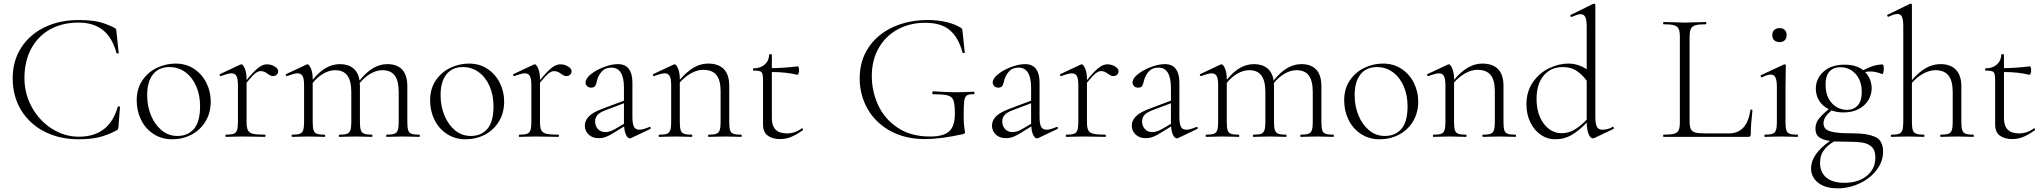

<svg xmlns="http://www.w3.org/2000/svg" viewBox="-20 -745 11122 1045"><path d="M604 -593Q610 -589 611.5 -586.5Q613 -584 614 -571L626 -457Q626 -454 620.5 -453.5Q615 -453 614 -456Q592 -539 541 -580.5Q490 -622 407 -622Q319 -622 252.5 -585Q186 -548 149.5 -479.5Q113 -411 113 -320Q113 -235 153.5 -161.5Q194 -88 262.5 -44.5Q331 -1 409 -1Q575 -1 621 -164Q621 -166 626 -166Q633 -166 633 -163L625 -57Q624 -45 622 -42Q620 -39 614 -35Q562 -8 516.5 2.5Q471 13 408 13Q304 13 222.5 -28.5Q141 -70 95 -145.5Q49 -221 49 -319Q49 -413 95 -485Q141 -557 222.5 -596.5Q304 -636 407 -636Q473 -636 515 -626.5Q557 -617 604 -593Z M724 -198Q724 -263 755.5 -308.5Q787 -354 835.5 -376.5Q884 -399 935 -399Q993 -399 1036.5 -370Q1080 -341 1103.5 -293.5Q1127 -246 1127 -193Q1127 -131 1098.5 -84Q1070 -37 1022 -12Q974 13 917 13Q860 13 816 -15.5Q772 -44 748 -92.5Q724 -141 724 -198ZM1069 -167Q1069 -227 1048 -275.5Q1027 -324 989 -352Q951 -380 902 -380Q845 -380 813 -340.5Q781 -301 781 -227Q781 -167 802 -116.5Q823 -66 860 -35.5Q897 -5 945 -5Q1003 -5 1036 -44Q1069 -83 1069 -167Z M1494 -357Q1494 -347 1486.5 -339Q1479 -331 1465 -331Q1455 -331 1447 -336.5Q1439 -342 1437 -343Q1418 -358 1399 -358Q1385 -358 1369.5 -346Q1354 -334 1322 -295V-81Q1322 -51 1329 -36.5Q1336 -22 1356.5 -17Q1377 -12 1422 -12Q1425 -12 1425 -6Q1425 0 1422 0Q1390 0 1371 -1L1299 -2L1246 -1Q1233 0 1210 0Q1207 0 1207 -6Q1207 -12 1210 -12Q1239 -12 1252 -17Q1265 -22 1270 -36.5Q1275 -51 1275 -81V-281Q1275 -316 1267 -331Q1259 -346 1239 -346Q1223 -346 1183 -331H1181Q1177 -331 1175.5 -335.5Q1174 -340 1178 -342L1289 -394Q1291 -395 1294 -395Q1302 -395 1312 -372.5Q1322 -350 1322 -315V-309Q1363 -359 1387 -377Q1411 -395 1433 -395Q1455 -395 1474.5 -383.5Q1494 -372 1494 -357Z M2262 0Q2239 0 2226 -1L2173 -2L2121 -1Q2107 0 2084 0Q2082 0 2082 -6Q2082 -12 2084 -12Q2113 -12 2126.5 -17Q2140 -22 2145 -36.5Q2150 -51 2150 -81V-244Q2150 -305 2128.5 -334Q2107 -363 2061 -363Q2030 -363 1997.5 -344.5Q1965 -326 1938 -293Q1939 -288 1939 -275V-81Q1939 -51 1944 -36.5Q1949 -22 1962.5 -17Q1976 -12 2005 -12Q2007 -12 2007 -6Q2007 0 2005 0Q1982 0 1968 -1L1916 -2L1863 -1Q1850 0 1827 0Q1824 0 1824 -6Q1824 -12 1827 -12Q1856 -12 1869 -17Q1882 -22 1887 -36.5Q1892 -51 1892 -81V-244Q1892 -305 1870.5 -334Q1849 -363 1804 -363Q1773 -363 1741 -345Q1709 -327 1682 -294V-81Q1682 -51 1686.5 -36.5Q1691 -22 1704.5 -17Q1718 -12 1747 -12Q1750 -12 1750 -6Q1750 0 1747 0Q1724 0 1711 -1L1659 -2L1606 -1Q1593 0 1570 0Q1567 0 1567 -6Q1567 -12 1570 -12Q1599 -12 1612 -17Q1625 -22 1630 -36.5Q1635 -51 1635 -81V-281Q1635 -316 1627 -331Q1619 -346 1599 -346Q1583 -346 1543 -331H1541Q1537 -331 1535.5 -335.5Q1534 -340 1538 -342L1649 -394Q1651 -395 1654 -395Q1662 -395 1672 -372.5Q1682 -350 1682 -315V-311Q1719 -356 1755 -376Q1791 -396 1830 -396Q1875 -396 1902.5 -373.5Q1930 -351 1937 -307Q1975 -354 2012 -375Q2049 -396 2088 -396Q2141 -396 2169 -366Q2197 -336 2197 -275V-81Q2197 -51 2201.5 -36.5Q2206 -22 2219.5 -17Q2233 -12 2262 -12Q2265 -12 2265 -6Q2265 0 2262 0Z M2321 -198Q2321 -263 2352.5 -308.5Q2384 -354 2432.5 -376.5Q2481 -399 2532 -399Q2590 -399 2633.5 -370Q2677 -341 2700.5 -293.5Q2724 -246 2724 -193Q2724 -131 2695.5 -84Q2667 -37 2619 -12Q2571 13 2514 13Q2457 13 2413 -15.5Q2369 -44 2345 -92.5Q2321 -141 2321 -198ZM2666 -167Q2666 -227 2645 -275.5Q2624 -324 2586 -352Q2548 -380 2499 -380Q2442 -380 2410 -340.5Q2378 -301 2378 -227Q2378 -167 2399 -116.5Q2420 -66 2457 -35.5Q2494 -5 2542 -5Q2600 -5 2633 -44Q2666 -83 2666 -167Z M3091 -357Q3091 -347 3083.5 -339Q3076 -331 3062 -331Q3052 -331 3044 -336.5Q3036 -342 3034 -343Q3015 -358 2996 -358Q2982 -358 2966.5 -346Q2951 -334 2919 -295V-81Q2919 -51 2926 -36.5Q2933 -22 2953.5 -17Q2974 -12 3019 -12Q3022 -12 3022 -6Q3022 0 3019 0Q2987 0 2968 -1L2896 -2L2843 -1Q2830 0 2807 0Q2804 0 2804 -6Q2804 -12 2807 -12Q2836 -12 2849 -17Q2862 -22 2867 -36.5Q2872 -51 2872 -81V-281Q2872 -316 2864 -331Q2856 -346 2836 -346Q2820 -346 2780 -331H2778Q2774 -331 2772.5 -335.5Q2771 -340 2775 -342L2886 -394Q2888 -395 2891 -395Q2899 -395 2909 -372.5Q2919 -350 2919 -315V-309Q2960 -359 2984 -377Q3008 -395 3030 -395Q3052 -395 3071.5 -383.5Q3091 -372 3091 -357Z M3517 -54Q3521 -54 3522 -49.5Q3523 -45 3519 -43L3416 6Q3412 8 3408 8Q3397 8 3388 -9.5Q3379 -27 3377 -57L3322 -23Q3297 -7 3278 0Q3259 7 3239 7Q3204 7 3183.5 -13Q3163 -33 3163 -61Q3163 -89 3185 -111.5Q3207 -134 3261 -154L3376 -197V-267Q3376 -377 3308 -377Q3274 -377 3255 -355.5Q3236 -334 3229 -305Q3225 -287 3219.5 -277.5Q3214 -268 3197 -268Q3183 -268 3175 -276.5Q3167 -285 3167 -296Q3167 -318 3196.5 -341.5Q3226 -365 3268 -380.5Q3310 -396 3343 -396Q3383 -396 3402.5 -370Q3422 -344 3422 -297V-108Q3422 -71 3430.5 -55Q3439 -39 3460 -39Q3479 -39 3515 -54ZM3376 -71V-74V-183L3270 -143Q3241 -131 3230 -117Q3219 -103 3219 -84Q3219 -60 3234 -43Q3249 -26 3276 -26Q3298 -26 3328 -43Z M4014 0Q3991 0 3978 -1L3926 -2L3873 -1Q3860 0 3837 0Q3834 0 3834 -6Q3834 -12 3837 -12Q3866 -12 3879 -17Q3892 -22 3897 -36.5Q3902 -51 3902 -81V-248Q3902 -309 3879 -337Q3856 -365 3807 -365Q3775 -365 3741.5 -346.5Q3708 -328 3680 -296V-81Q3680 -51 3684.5 -36.5Q3689 -22 3702.5 -17Q3716 -12 3745 -12Q3748 -12 3748 -6Q3748 0 3745 0Q3722 0 3709 -1L3657 -2L3604 -1Q3591 0 3568 0Q3565 0 3565 -6Q3565 -12 3568 -12Q3597 -12 3610 -17Q3623 -22 3628 -36.5Q3633 -51 3633 -81V-281Q3633 -316 3625 -331Q3617 -346 3597 -346Q3581 -346 3541 -331H3539Q3535 -331 3533.5 -335.5Q3532 -340 3536 -342L3647 -394Q3649 -395 3652 -395Q3660 -395 3670 -372.5Q3680 -350 3680 -315V-311Q3720 -357 3757 -378Q3794 -399 3834 -399Q3890 -399 3919.5 -369Q3949 -339 3949 -278V-81Q3949 -51 3953.5 -36.5Q3958 -22 3971.5 -17Q3985 -12 4014 -12Q4017 -12 4017 -6Q4017 0 4014 0Z M4345 -47Q4348 -47 4350 -42.5Q4352 -38 4349 -36Q4312 -10 4284 1Q4256 12 4226 12Q4185 12 4159 -6.5Q4133 -25 4133 -68V-306Q4133 -333 4129.5 -343.5Q4126 -354 4116 -357.5Q4106 -361 4081 -361Q4078 -361 4078 -367Q4078 -373 4081 -373Q4119 -373 4142.5 -394Q4166 -415 4166 -447Q4166 -450 4174 -450Q4181 -450 4181 -447V-374Q4249 -375 4322 -384Q4325 -384 4327 -377.5Q4329 -371 4329 -361Q4329 -353 4326 -345Q4323 -337 4319 -338Q4259 -353 4181 -353V-102Q4181 -19 4262 -19Q4308 -19 4343 -46Z M4659 -318Q4659 -415 4707.5 -487Q4756 -559 4840.5 -597.5Q4925 -636 5030 -636Q5085 -636 5131 -625Q5177 -614 5209 -594Q5216 -589 5217 -586.5Q5218 -584 5219 -572L5231 -460Q5231 -457 5225.5 -456Q5220 -455 5219 -458Q5197 -541 5149.5 -581Q5102 -621 5016 -621Q4933 -621 4867 -585.5Q4801 -550 4763 -484.5Q4725 -419 4725 -331Q4725 -248 4759.5 -173Q4794 -98 4865.5 -50Q4937 -2 5042 -2Q5116 -2 5146.5 -30.5Q5177 -59 5177 -125Q5177 -177 5170 -197.5Q5163 -218 5140 -225Q5117 -232 5060 -232Q5054 -232 5054 -240Q5054 -243 5055.5 -245.5Q5057 -248 5059 -248Q5136 -243 5183 -243Q5228 -243 5279 -246Q5281 -246 5282.5 -243.5Q5284 -241 5284 -239Q5284 -232 5279 -232Q5253 -233 5242 -225.5Q5231 -218 5228 -195Q5225 -172 5225 -115Q5225 -70 5228.5 -51Q5232 -32 5232 -27Q5232 -21 5230 -19Q5228 -17 5221 -15Q5100 12 5015 12Q4906 12 4825.5 -32.5Q4745 -77 4702 -152.5Q4659 -228 4659 -318Z M5733 -54Q5737 -54 5738 -49.5Q5739 -45 5735 -43L5632 6Q5628 8 5624 8Q5613 8 5604 -9.5Q5595 -27 5593 -57L5538 -23Q5513 -7 5494 0Q5475 7 5455 7Q5420 7 5399.5 -13Q5379 -33 5379 -61Q5379 -89 5401 -111.5Q5423 -134 5477 -154L5592 -197V-267Q5592 -377 5524 -377Q5490 -377 5471 -355.5Q5452 -334 5445 -305Q5441 -287 5435.5 -277.5Q5430 -268 5413 -268Q5399 -268 5391 -276.5Q5383 -285 5383 -296Q5383 -318 5412.5 -341.5Q5442 -365 5484 -380.5Q5526 -396 5559 -396Q5599 -396 5618.5 -370Q5638 -344 5638 -297V-108Q5638 -71 5646.5 -55Q5655 -39 5676 -39Q5695 -39 5731 -54ZM5592 -71V-74V-183L5486 -143Q5457 -131 5446 -117Q5435 -103 5435 -84Q5435 -60 5450 -43Q5465 -26 5492 -26Q5514 -26 5544 -43Z M6068 -357Q6068 -347 6060.5 -339Q6053 -331 6039 -331Q6029 -331 6021 -336.5Q6013 -342 6011 -343Q5992 -358 5973 -358Q5959 -358 5943.5 -346Q5928 -334 5896 -295V-81Q5896 -51 5903 -36.5Q5910 -22 5930.5 -17Q5951 -12 5996 -12Q5999 -12 5999 -6Q5999 0 5996 0Q5964 0 5945 -1L5873 -2L5820 -1Q5807 0 5784 0Q5781 0 5781 -6Q5781 -12 5784 -12Q5813 -12 5826 -17Q5839 -22 5844 -36.5Q5849 -51 5849 -81V-281Q5849 -316 5841 -331Q5833 -346 5813 -346Q5797 -346 5757 -331H5755Q5751 -331 5749.5 -335.5Q5748 -340 5752 -342L5863 -394Q5865 -395 5868 -395Q5876 -395 5886 -372.5Q5896 -350 5896 -315V-309Q5937 -359 5961 -377Q5985 -395 6007 -395Q6029 -395 6048.5 -383.5Q6068 -372 6068 -357Z M6494 -54Q6498 -54 6499 -49.5Q6500 -45 6496 -43L6393 6Q6389 8 6385 8Q6374 8 6365 -9.5Q6356 -27 6354 -57L6299 -23Q6274 -7 6255 0Q6236 7 6216 7Q6181 7 6160.5 -13Q6140 -33 6140 -61Q6140 -89 6162 -111.5Q6184 -134 6238 -154L6353 -197V-267Q6353 -377 6285 -377Q6251 -377 6232 -355.5Q6213 -334 6206 -305Q6202 -287 6196.5 -277.5Q6191 -268 6174 -268Q6160 -268 6152 -276.5Q6144 -285 6144 -296Q6144 -318 6173.5 -341.5Q6203 -365 6245 -380.5Q6287 -396 6320 -396Q6360 -396 6379.5 -370Q6399 -344 6399 -297V-108Q6399 -71 6407.5 -55Q6416 -39 6437 -39Q6456 -39 6492 -54ZM6353 -71V-74V-183L6247 -143Q6218 -131 6207 -117Q6196 -103 6196 -84Q6196 -60 6211 -43Q6226 -26 6253 -26Q6275 -26 6305 -43Z M7237 0Q7214 0 7201 -1L7148 -2L7096 -1Q7082 0 7059 0Q7057 0 7057 -6Q7057 -12 7059 -12Q7088 -12 7101.5 -17Q7115 -22 7120 -36.5Q7125 -51 7125 -81V-244Q7125 -305 7103.5 -334Q7082 -363 7036 -363Q7005 -363 6972.5 -344.5Q6940 -326 6913 -293Q6914 -288 6914 -275V-81Q6914 -51 6919 -36.5Q6924 -22 6937.5 -17Q6951 -12 6980 -12Q6982 -12 6982 -6Q6982 0 6980 0Q6957 0 6943 -1L6891 -2L6838 -1Q6825 0 6802 0Q6799 0 6799 -6Q6799 -12 6802 -12Q6831 -12 6844 -17Q6857 -22 6862 -36.5Q6867 -51 6867 -81V-244Q6867 -305 6845.5 -334Q6824 -363 6779 -363Q6748 -363 6716 -345Q6684 -327 6657 -294V-81Q6657 -51 6661.5 -36.5Q6666 -22 6679.5 -17Q6693 -12 6722 -12Q6725 -12 6725 -6Q6725 0 6722 0Q6699 0 6686 -1L6634 -2L6581 -1Q6568 0 6545 0Q6542 0 6542 -6Q6542 -12 6545 -12Q6574 -12 6587 -17Q6600 -22 6605 -36.5Q6610 -51 6610 -81V-281Q6610 -316 6602 -331Q6594 -346 6574 -346Q6558 -346 6518 -331H6516Q6512 -331 6510.5 -335.5Q6509 -340 6513 -342L6624 -394Q6626 -395 6629 -395Q6637 -395 6647 -372.5Q6657 -350 6657 -315V-311Q6694 -356 6730 -376Q6766 -396 6805 -396Q6850 -396 6877.5 -373.5Q6905 -351 6912 -307Q6950 -354 6987 -375Q7024 -396 7063 -396Q7116 -396 7144 -366Q7172 -336 7172 -275V-81Q7172 -51 7176.5 -36.5Q7181 -22 7194.5 -17Q7208 -12 7237 -12Q7240 -12 7240 -6Q7240 0 7237 0Z M7296 -198Q7296 -263 7327.5 -308.5Q7359 -354 7407.5 -376.5Q7456 -399 7507 -399Q7565 -399 7608.5 -370Q7652 -341 7675.5 -293.5Q7699 -246 7699 -193Q7699 -131 7670.5 -84Q7642 -37 7594 -12Q7546 13 7489 13Q7432 13 7388 -15.5Q7344 -44 7320 -92.5Q7296 -141 7296 -198ZM7641 -167Q7641 -227 7620 -275.5Q7599 -324 7561 -352Q7523 -380 7474 -380Q7417 -380 7385 -340.5Q7353 -301 7353 -227Q7353 -167 7374 -116.5Q7395 -66 7432 -35.5Q7469 -5 7517 -5Q7575 -5 7608 -44Q7641 -83 7641 -167Z M8228 0Q8205 0 8192 -1L8140 -2L8087 -1Q8074 0 8051 0Q8048 0 8048 -6Q8048 -12 8051 -12Q8080 -12 8093 -17Q8106 -22 8111 -36.5Q8116 -51 8116 -81V-248Q8116 -309 8093 -337Q8070 -365 8021 -365Q7989 -365 7955.5 -346.5Q7922 -328 7894 -296V-81Q7894 -51 7898.5 -36.5Q7903 -22 7916.5 -17Q7930 -12 7959 -12Q7962 -12 7962 -6Q7962 0 7959 0Q7936 0 7923 -1L7871 -2L7818 -1Q7805 0 7782 0Q7779 0 7779 -6Q7779 -12 7782 -12Q7811 -12 7824 -17Q7837 -22 7842 -36.5Q7847 -51 7847 -81V-281Q7847 -316 7839 -331Q7831 -346 7811 -346Q7795 -346 7755 -331H7753Q7749 -331 7747.5 -335.5Q7746 -340 7750 -342L7861 -394Q7863 -395 7866 -395Q7874 -395 7884 -372.5Q7894 -350 7894 -315V-311Q7934 -357 7971 -378Q8008 -399 8048 -399Q8104 -399 8133.5 -369Q8163 -339 8163 -278V-81Q8163 -51 8167.5 -36.5Q8172 -22 8185.5 -17Q8199 -12 8228 -12Q8231 -12 8231 -6Q8231 0 8228 0Z M8758 -55Q8762 -55 8763.5 -50Q8765 -45 8761 -43L8658 6Q8654 8 8650 8Q8636 8 8626.5 -14.5Q8617 -37 8616 -78Q8578 -37 8536.5 -12Q8495 13 8444 13Q8402 13 8366.5 -11Q8331 -35 8309.5 -78.5Q8288 -122 8288 -177Q8288 -247 8323 -297.5Q8358 -348 8411 -373.5Q8464 -399 8516 -399Q8569 -399 8616 -368V-599Q8616 -636 8608.5 -652Q8601 -668 8582 -668Q8574 -668 8561.5 -663.5Q8549 -659 8534 -653H8532Q8528 -653 8527 -657.5Q8526 -662 8529 -664L8651 -724Q8653 -725 8656 -725Q8658 -725 8660.5 -723Q8663 -721 8663 -718V-108Q8663 -71 8671.5 -55Q8680 -39 8701 -39Q8732 -39 8756 -54ZM8616 -94V-306Q8590 -341 8559.5 -360.5Q8529 -380 8486 -380Q8421 -380 8382 -334Q8343 -288 8343 -206Q8343 -151 8361 -109Q8379 -67 8410 -43.5Q8441 -20 8479 -20Q8517 -20 8550 -39.5Q8583 -59 8616 -94Z M9176 -85Q9176 -56 9182.5 -42.5Q9189 -29 9206.5 -24Q9224 -19 9262 -19H9390Q9489 -19 9507 -146Q9507 -149 9512.5 -148.5Q9518 -148 9518 -145Q9509 -66 9509 -15Q9509 -7 9506 -3.5Q9503 0 9494 0H9034Q9032 0 9032 -6Q9032 -12 9034 -12Q9073 -12 9091.5 -17Q9110 -22 9116.5 -36.5Q9123 -51 9123 -81V-544Q9123 -574 9116.5 -588Q9110 -602 9091.5 -607.5Q9073 -613 9034 -613Q9032 -613 9032 -619Q9032 -625 9034 -625L9083 -624Q9125 -622 9149 -622Q9176 -622 9218 -624L9265 -625Q9267 -625 9267 -619Q9267 -613 9265 -613Q9226 -613 9207.5 -607.5Q9189 -602 9182.5 -587.5Q9176 -573 9176 -543Z M9585 -12Q9614 -12 9627.5 -17Q9641 -22 9646 -36.5Q9651 -51 9651 -81V-270Q9651 -307 9643.5 -323Q9636 -339 9618 -339Q9599 -339 9570 -324H9569Q9565 -324 9563 -329Q9561 -334 9565 -336L9689 -394L9693 -395Q9695 -395 9697.5 -393Q9700 -391 9700 -388Q9700 -382 9699 -348.5Q9698 -315 9698 -271V-81Q9698 -51 9702.5 -36.5Q9707 -22 9720.5 -17Q9734 -12 9763 -12Q9766 -12 9766 -6Q9766 0 9763 0Q9740 0 9727 -1L9674 -2L9622 -1Q9608 0 9585 0Q9583 0 9583 -6Q9583 -12 9585 -12ZM9626 -554Q9626 -572 9636.5 -582Q9647 -592 9666 -592Q9684 -592 9694 -582Q9704 -572 9704 -554Q9704 -536 9694 -526Q9684 -516 9666 -516Q9647 -516 9636.5 -526Q9626 -536 9626 -554Z M10229 81Q10229 134 10194 180Q10159 226 10101.5 253Q10044 280 9982 280Q9914 280 9875.5 249.5Q9837 219 9837 171Q9837 95 9940 22Q9901 17 9881 2Q9861 -13 9861 -44Q9861 -74 9877.5 -96Q9894 -118 9933 -151Q9900 -167 9881.5 -196.5Q9863 -226 9863 -262Q9863 -317 9905 -355Q9947 -393 10019 -393Q10083 -393 10121 -363Q10150 -378 10175 -386Q10200 -394 10228 -394Q10230 -394 10231.5 -387Q10233 -380 10233 -373Q10233 -361 10230.5 -350.5Q10228 -340 10224 -342Q10189 -356 10159 -356Q10145 -356 10131 -353Q10149 -335 10158 -311.5Q10167 -288 10167 -264Q10167 -230 10149 -200Q10131 -170 10096 -151.5Q10061 -133 10014 -133Q9978 -133 9948 -144Q9925 -124 9915 -108Q9905 -92 9905 -74Q9905 -52 9920 -40.5Q9935 -29 9971.5 -24Q10008 -19 10075 -19Q10141 -19 10185 -0.5Q10229 18 10229 81ZM9916 -284Q9916 -239 9933 -208Q9950 -177 9976.5 -162Q10003 -147 10032 -147Q10069 -147 10091 -171Q10113 -195 10113 -244Q10113 -305 10080 -342Q10047 -379 9997 -379Q9959 -379 9937.5 -356Q9916 -333 9916 -284ZM10187 112Q10187 73 10167.5 54.5Q10148 36 10115.5 31Q10083 26 10026 26Q9981 26 9962 25Q9925 47 9905.5 74Q9886 101 9886 142Q9886 192 9919.5 221Q9953 250 10019 250Q10093 250 10140 212.5Q10187 175 10187 112Z M10721 0Q10698 0 10684 -1L10632 -2L10579 -1Q10566 0 10543 0Q10540 0 10540 -6Q10540 -12 10543 -12Q10572 -12 10585 -17Q10598 -22 10603 -36.5Q10608 -51 10608 -81V-244Q10608 -305 10585 -334Q10562 -363 10514 -363Q10482 -363 10448 -344.5Q10414 -326 10386 -294V-81Q10386 -51 10391 -36.5Q10396 -22 10409.5 -17Q10423 -12 10452 -12Q10454 -12 10454 -6Q10454 0 10452 0Q10429 0 10415 -1L10363 -2L10310 -1Q10297 0 10274 0Q10271 0 10271 -6Q10271 -12 10274 -12Q10303 -12 10316 -17Q10329 -22 10334 -36.5Q10339 -51 10339 -81V-600Q10339 -637 10332 -653Q10325 -669 10307 -669Q10290 -669 10259 -654H10257Q10253 -654 10251.5 -659Q10250 -664 10254 -665L10377 -725H10379Q10386 -725 10386 -718V-309Q10426 -355 10463.5 -375.5Q10501 -396 10541 -396Q10596 -396 10625.5 -365.5Q10655 -335 10655 -275V-81Q10655 -51 10660 -36.5Q10665 -22 10678.5 -17Q10692 -12 10721 -12Q10723 -12 10723 -6Q10723 0 10721 0Z M11051 -47Q11054 -47 11056 -42.5Q11058 -38 11055 -36Q11018 -10 10990 1Q10962 12 10932 12Q10891 12 10865 -6.5Q10839 -25 10839 -68V-306Q10839 -333 10835.5 -343.5Q10832 -354 10822 -357.5Q10812 -361 10787 -361Q10784 -361 10784 -367Q10784 -373 10787 -373Q10825 -373 10848.5 -394Q10872 -415 10872 -447Q10872 -450 10880 -450Q10887 -450 10887 -447V-374Q10955 -375 11028 -384Q11031 -384 11033 -377.5Q11035 -371 11035 -361Q11035 -353 11032 -345Q11029 -337 11025 -338Q10965 -353 10887 -353V-102Q10887 -19 10968 -19Q11014 -19 11049 -46Z"/></svg>

Font: Cormorant Garamond Light
Style: Regular
Weight: 300
Designer: Christian Thalmann (Catharsis Fonts)
Version: Version 3.000